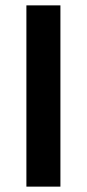

<svg xmlns="http://www.w3.org/2000/svg" viewBox="-20 -695 324 715"><path d="M78.3 0V-675H205V0Z"/></svg>

Font: Funnel Display Light SemiBold
Style: Regular
Weight: 600
Version: Version 1.000